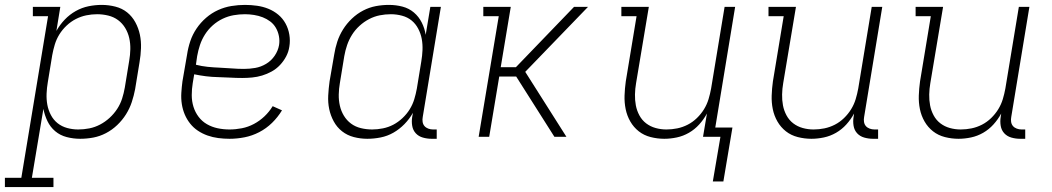

<svg xmlns="http://www.w3.org/2000/svg" viewBox="-69 -558 4289 783"><path d="M-49 205V167H18L127 -492H65V-530H177L161 -432Q175 -457 195 -478Q215 -499 240 -513Q265 -527 292 -532.5Q319 -538 346 -538Q346 -538 346 -538Q346 -538 346 -538Q374 -538 401.5 -531Q429 -524 449.5 -507.5Q470 -491 483 -467Q496 -443 501.5 -416.5Q507 -390 506 -361.5Q505 -333 500 -304L482 -194Q477 -168 468.5 -142Q460 -116 445 -92Q430 -68 409 -48Q388 -28 363 -15Q338 -2 311.5 3Q285 8 258 8Q230 8 203 1Q176 -6 156 -23Q136 -40 124.5 -64Q113 -88 108 -114L61 167H149V205ZM250 -30Q273 -30 295.5 -34.5Q318 -39 339 -50Q360 -61 378 -77.5Q396 -94 409 -114Q422 -134 429 -156Q436 -178 440 -201L458 -311Q462 -334 462.5 -357.5Q463 -381 458 -403Q453 -425 441.5 -444Q430 -463 412.5 -476Q395 -489 372.5 -494.5Q350 -500 327 -500Q305 -500 283 -495.5Q261 -491 240.5 -480.5Q220 -470 202.5 -453.5Q185 -437 173 -417.5Q161 -398 154.5 -376.5Q148 -355 144 -333L126 -223Q122 -200 121 -176.5Q120 -153 124 -131Q128 -109 138.5 -89Q149 -69 166 -55.5Q183 -42 205 -36Q227 -30 250 -30Z M867 8Q844 8 821 5Q798 2 777 -5.5Q756 -13 738 -25Q720 -37 706.5 -54Q693 -71 684.5 -91Q676 -111 672.5 -133.5Q669 -156 670.5 -179.5Q672 -203 675 -226L694 -336Q698 -363 707 -390Q716 -417 732.5 -441.5Q749 -466 771.5 -485.5Q794 -505 820.5 -517Q847 -529 875 -533.5Q903 -538 930 -538Q955 -538 979.5 -534.5Q1004 -531 1026 -522Q1048 -513 1066 -498Q1084 -483 1095.5 -462Q1107 -441 1111 -416.5Q1115 -392 1111 -368Q1108 -347 1098 -328Q1088 -309 1073 -293Q1058 -277 1039 -266.5Q1020 -256 1000 -250Q980 -244 959.5 -242Q939 -240 919 -240Q894 -240 869 -241.5Q844 -243 819.5 -243.5Q795 -244 771 -247Q747 -250 723 -255L717 -219Q713 -195 713 -170Q713 -145 720 -122.5Q727 -100 741 -81.5Q755 -63 775 -51.5Q795 -40 818.5 -35Q842 -30 867 -30Q892 -30 917.5 -35Q943 -40 966.5 -52.5Q990 -65 1009.5 -83.5Q1029 -102 1043 -125L1081 -108Q1064 -80 1040.5 -57Q1017 -34 988 -19Q959 -4 928 2Q897 8 867 8ZM926 -277Q949 -277 972 -281Q995 -285 1016 -297.5Q1037 -310 1051 -330.5Q1065 -351 1069 -374Q1072 -392 1068.5 -410.5Q1065 -429 1056 -444.5Q1047 -460 1033 -470.5Q1019 -481 1002.5 -487.5Q986 -494 967 -497Q948 -500 930 -500Q907 -500 884 -496Q861 -492 839 -481.5Q817 -471 798.5 -454.5Q780 -438 767 -417.5Q754 -397 746.5 -374.5Q739 -352 735 -329L730 -294Q753 -288 777.5 -285.5Q802 -283 827 -282Q852 -281 876.5 -279Q901 -277 926 -277Z M1429 8Q1401 8 1374 1Q1347 -6 1326 -22.5Q1305 -39 1292 -63Q1279 -87 1273.5 -113.5Q1268 -140 1269.5 -168.5Q1271 -197 1275 -226L1294 -336Q1298 -362 1306.5 -388Q1315 -414 1330 -438Q1345 -462 1366 -482Q1387 -502 1412 -515Q1437 -528 1463.5 -533Q1490 -538 1517 -538Q1546 -538 1572.5 -531Q1599 -524 1619 -507Q1639 -490 1651 -466Q1663 -442 1667 -416L1686 -530H1729L1655 -81Q1653 -71 1654.5 -61Q1656 -51 1662 -44Q1668 -37 1677.5 -33.5Q1687 -30 1697 -30H1712V8H1691Q1673 8 1655.5 3Q1638 -2 1626.5 -14.5Q1615 -27 1612 -45Q1609 -63 1612 -81L1615 -98Q1601 -73 1580.5 -52Q1560 -31 1535.5 -17Q1511 -3 1483.5 2.5Q1456 8 1429 8Q1429 8 1429 8Q1429 8 1429 8ZM1449 -30Q1470 -30 1492.5 -34.5Q1515 -39 1535 -49.5Q1555 -60 1572.5 -76.5Q1590 -93 1602 -112.5Q1614 -132 1620.5 -153.5Q1627 -175 1631 -197L1649 -307Q1653 -330 1654 -353.5Q1655 -377 1651 -399Q1647 -421 1636.5 -441Q1626 -461 1609.5 -474.5Q1593 -488 1570.5 -494Q1548 -500 1525 -500Q1502 -500 1479.5 -495.5Q1457 -491 1436 -480Q1415 -469 1397 -452.5Q1379 -436 1366.5 -416Q1354 -396 1346.5 -374Q1339 -352 1335 -329L1317 -219Q1313 -196 1312.5 -172.5Q1312 -149 1317 -127Q1322 -105 1333.5 -86Q1345 -67 1362.5 -54Q1380 -41 1402.5 -35.5Q1425 -30 1449 -30Z M1883 0 1965 -492H1902V-530H2014L1973 -284H2035L2272 -530H2329L2073 -265L2241 0H2192L2036 -246H1967L1926 0Z M2881 182H2838L2869 0H2798L2814 -95Q2801 -71 2782.5 -50.5Q2764 -30 2740.5 -16.5Q2717 -3 2691 2.5Q2665 8 2640 8Q2612 8 2584.5 1Q2557 -6 2536 -22.5Q2515 -39 2501.5 -62.5Q2488 -86 2482.5 -113Q2477 -140 2478 -168.5Q2479 -197 2483 -226L2527 -492H2465V-530H2577L2525 -219Q2521 -196 2520.5 -173Q2520 -150 2524 -128.5Q2528 -107 2538.5 -87.5Q2549 -68 2566 -55Q2583 -42 2604.5 -36Q2626 -30 2649 -30Q2671 -30 2693 -34.5Q2715 -39 2735.5 -49.5Q2756 -60 2773 -76.5Q2790 -93 2802 -112.5Q2814 -132 2820.5 -153.5Q2827 -175 2831 -197L2886 -530H2929L2848 -38H2918Z M3240 8Q3212 8 3184.5 1Q3157 -6 3136 -22.5Q3115 -39 3101.5 -62.5Q3088 -86 3082.5 -113Q3077 -140 3078 -168.5Q3079 -197 3083 -226L3127 -492H3065V-530H3177L3125 -219Q3121 -196 3120.5 -173Q3120 -150 3124 -128.5Q3128 -107 3138.5 -87.5Q3149 -68 3166 -55Q3183 -42 3204.5 -36Q3226 -30 3249 -30Q3271 -30 3293 -34.5Q3315 -39 3335.5 -49.5Q3356 -60 3373 -76.5Q3390 -93 3402 -112.5Q3414 -132 3420.5 -153.5Q3427 -175 3431 -197L3486 -530H3529L3455 -81Q3453 -71 3454.5 -61Q3456 -51 3462 -44Q3468 -37 3477.5 -33.5Q3487 -30 3497 -30H3512V8H3491Q3473 8 3455.5 3Q3438 -2 3426.5 -14.5Q3415 -27 3412 -45Q3409 -63 3412 -81L3414 -95Q3401 -71 3382.5 -50.5Q3364 -30 3340.5 -16.5Q3317 -3 3291 2.5Q3265 8 3240 8Z M3840 8Q3812 8 3784.5 1Q3757 -6 3736 -22.5Q3715 -39 3701.5 -62.5Q3688 -86 3682.5 -113Q3677 -140 3678 -168.5Q3679 -197 3683 -226L3727 -492H3665V-530H3777L3725 -219Q3721 -196 3720.5 -173Q3720 -150 3724 -128.5Q3728 -107 3738.5 -87.5Q3749 -68 3766 -55Q3783 -42 3804.5 -36Q3826 -30 3849 -30Q3871 -30 3893 -34.5Q3915 -39 3935.5 -49.5Q3956 -60 3973 -76.5Q3990 -93 4002 -112.5Q4014 -132 4020.5 -153.5Q4027 -175 4031 -197L4086 -530H4129L4055 -81Q4053 -71 4054.5 -61Q4056 -51 4062 -44Q4068 -37 4077.5 -33.5Q4087 -30 4097 -30H4112V8H4091Q4073 8 4055.5 3Q4038 -2 4026.5 -14.5Q4015 -27 4012 -45Q4009 -63 4012 -81L4014 -95Q4001 -71 3982.5 -50.5Q3964 -30 3940.5 -16.5Q3917 -3 3891 2.5Q3865 8 3840 8Z"/></svg>

Font: Iosevka Curly Slab XLtEx
Style: Italic
Weight: 200
Width: 7
Italic angle: -9°
Monospace: yes
Designer: Belleve Invis
Foundry: Belleve Invis
Version: Version 11.1.0; ttfautohint (v1.8.3)